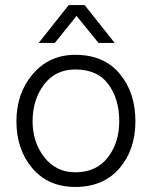

<svg xmlns="http://www.w3.org/2000/svg" viewBox="-20 -731 601 760"><path d="M516 -251Q516 -138 452.5 -64.5Q389 9 278 9Q171 9 108 -65Q45 -139 45 -251Q45 -362 110 -438Q175 -514 278 -514Q391 -514 453.5 -439.5Q516 -365 516 -251ZM109 -251Q109 -168 155.5 -108.5Q202 -49 278 -49Q361 -49 406.5 -107.5Q452 -166 452 -251Q452 -339 409 -397.5Q366 -456 278 -456Q199 -456 154 -396Q109 -336 109 -251ZM197 -561H133L252 -711H315L434 -561H370L283 -668Z"/></svg>

Font: Hind Guntur Light
Style: Regular
Weight: 300
Designer: Manushi Parikh, Hitesh Malaviya
Foundry: Indian Type Foundry
Version: Version 1.002;PS 1.0;hotconv 1.0.86;makeotf.lib2.5.63406; tt